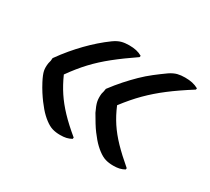

<svg xmlns="http://www.w3.org/2000/svg" viewBox="-92 -659 784 718"><g transform="rotate(30 300.0 -300.0)"><path d="M277 -107 276 -101Q265 -95 254 -92.5Q243 -90 228 -90Q209 -90 194 -94.5Q179 -99 162 -112Q154 -118 145.5 -126Q137 -134 128.5 -144Q120 -154 111 -166Q102 -178 92 -193.5Q82 -209 72 -228Q59 -253 56 -267.5Q53 -282 56 -301Q58 -307 59 -313Q60 -319 60 -325Q80 -353 99 -375.5Q118 -398 137.5 -418Q157 -438 177.5 -456Q198 -474 220 -490Q237 -502 251.5 -506Q266 -510 284 -510Q302 -510 315.5 -507Q329 -504 341 -497L340 -491Q290 -457 252.5 -427Q215 -397 185.5 -365.5Q156 -334 127 -293Q143 -257 162.5 -227.5Q182 -198 209.5 -169Q237 -140 277 -107ZM506 -107 505 -101Q494 -95 483 -92.5Q472 -90 457 -90Q438 -90 423 -94.5Q408 -99 391 -112Q383 -118 374.5 -126Q366 -134 357.5 -144Q349 -154 340 -166Q331 -178 321.5 -193.5Q312 -209 301 -228Q289 -253 286 -267.5Q283 -282 285 -301Q287 -307 288 -313Q289 -319 290 -325Q311 -353 332 -376.5Q353 -400 373.5 -420Q394 -440 416.5 -457.5Q439 -475 463 -492Q480 -503 494 -506.5Q508 -510 526 -510Q544 -510 557.5 -507Q571 -504 584 -497L583 -491Q529 -457 490.5 -427.5Q452 -398 420.5 -366.5Q389 -335 357 -293Q372 -257 391.5 -227.5Q411 -198 438.5 -169.5Q466 -141 506 -107Z"/></g></svg>

Font: Rec Mono Duotone
Style: Italic
Weight: 400
Italic angle: -10°
Monospace: yes
Version: Version 1.085; ttfautohint (v1.8.4.7-5d5b)